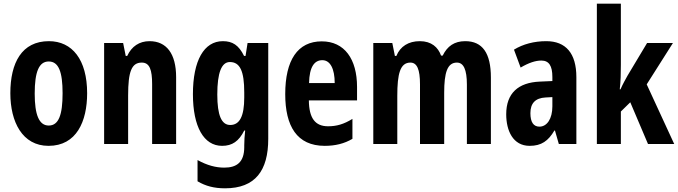

<svg xmlns="http://www.w3.org/2000/svg" viewBox="-20 -780 3672 1040"><path d="M452 -275C452 -457 371 -557 245 -557C98 -557 36 -440 36 -275C36 -120 101 10 243 10C395 10 452 -123 452 -275ZM168 -273C168 -391 191 -447 244 -447C298 -447 319 -390 319 -275C319 -158 298 -100 244 -100C191 -100 168 -159 168 -273Z M790 -557C735 -557 693 -529 669 -477H661L647 -547H544V0H674V-263C674 -393 693 -441 748 -441C791 -441 804 -401 804 -324V0H934V-362C934 -489 882 -557 790 -557Z M1187 -557C1085 -557 1025 -452 1025 -270C1025 -93 1084 10 1183 10C1238 10 1274 -15 1303 -73H1308C1305 -48 1303 -15 1303 7V17C1303 98 1263 128 1195 128C1149 128 1103 116 1050 87V202C1094 228 1140 240 1199 240C1363 240 1433 144 1433 -28V-547H1321L1310 -477H1302C1273 -536 1239 -557 1187 -557ZM1225 -444C1280 -444 1303 -395 1303 -279V-252C1303 -150 1278 -103 1227 -103C1180 -103 1157 -155 1157 -268C1157 -386 1180 -444 1225 -444Z M1723 -556C1592 -556 1525 -454 1525 -270C1525 -97 1588 10 1739 10C1796 10 1845 -2 1889 -28V-136C1842 -107 1803 -96 1757 -96C1687 -96 1654 -140 1653 -236H1914V-309C1914 -460 1846 -556 1723 -556ZM1726 -454C1769 -454 1793 -407 1793 -330H1654C1656 -418 1683 -454 1726 -454Z M2500 -557C2441 -557 2403 -530 2378 -479H2369C2353 -524 2317 -557 2254 -557C2193 -557 2148 -529 2127 -477H2119L2105 -547H2002V0H2132V-261C2132 -379 2147 -441 2203 -441C2239 -441 2255 -404 2255 -323V0H2386V-277C2386 -387 2403 -441 2455 -441C2491 -441 2509 -403 2509 -322V0H2639V-360C2639 -493 2593 -557 2500 -557Z M2939 -557C2873 -557 2813 -541 2764 -511L2800 -414C2844 -440 2881 -452 2912 -452C2954 -452 2972 -423 2972 -363V-341L2904 -338C2787 -333 2722 -275 2722 -161C2722 -73 2758 10 2849 10C2913 10 2950 -17 2983 -73H2986L3007 0H3102V-362C3102 -491 3045 -557 2939 -557ZM2935 -252 2972 -254V-204C2972 -137 2943 -94 2902 -94C2870 -94 2853 -118 2853 -167C2853 -221 2880 -249 2935 -252Z M3343 -429V-760H3213V0H3343V-176L3394 -226L3490 0H3632L3483 -323L3625 -547H3485L3379 -370C3368 -350 3353 -324 3341 -296H3337C3342 -339 3343 -383 3343 -429Z"/></svg>

Font: Noto Sans Armenian ExtraCondensed
Style: Regular
Weight: 400
Width: 2
Designer: Monotype Design Team
Foundry: Monotype Imaging Inc.
Version: Version 2.008